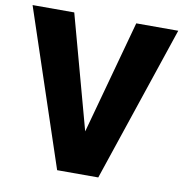

<svg xmlns="http://www.w3.org/2000/svg" viewBox="-81 -786 824 862"><g transform="rotate(10 331.0 -355.5)"><path d="M329.6 -193.4 471.2 -710.9H662.6L423.3 0H235.8L-1.5 -710.9H188.5Z"/></g></svg>

Font: Sadagaat-English
Style: Regular
Weight: 900
Designer: Ahmed alsheikh
Foundry: Ahmed alsheikh Design
Version: Version 2.137;January 17, 2018;FontCreator 11.0.0.2408 64-bi